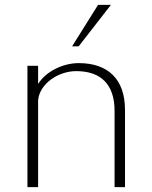

<svg xmlns="http://www.w3.org/2000/svg" viewBox="-20 -771 628 791"><path d="M137 -358C143 -426 220 -478 294 -478C395 -478 452 -424 452 -314V0H495V-318C495 -445 425 -511 304 -511C240 -511 169 -477 137 -425V-500H93V0H137ZM437 -751H384L277 -580H304Z"/></svg>

Font: Perun ExtraLight
Style: Regular
Weight: 200
Foundry: Copyright (c) Stefan Peev, Context Ltd, 2016
Version: Version 1.089